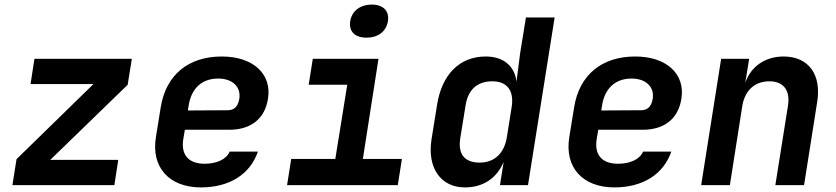

<svg xmlns="http://www.w3.org/2000/svg" viewBox="-20 -806 3640 836"><path d="M34 0H478L495 -110H199L536 -437L554 -550H130L113 -440H387L52 -113Z M855 10C979 10 1069 -47 1103 -146H980C966 -112 923 -93 871 -93C801 -93 765 -132 779 -206L785 -241H979C1072 -241 1134 -289 1147 -377C1164 -485 1081 -560 946 -560C800 -560 703 -480 680 -340L659 -210C637 -78 716 10 855 10ZM798 -325 801 -344C812 -420 858 -464 930 -464C992 -464 1030 -428 1022 -376C1016 -339 997 -326 971 -326Z M1576 -642C1626 -642 1662 -669 1669 -714C1676 -758 1649 -786 1599 -786C1548 -786 1512 -758 1505 -714C1498 -669 1525 -642 1576 -642ZM1230 0H1712L1730 -114H1560L1628 -550H1342L1324 -437H1492L1440 -114H1248Z M2004 10C2084 10 2143 -30 2173 -101L2157 0H2279L2395 -730H2270L2245 -576L2229 -451C2220 -520 2171 -560 2095 -560C1982 -560 1904 -483 1883 -349L1859 -200C1839 -74 1900 10 2004 10ZM2069 -98C2005 -98 1973 -132 1984 -204L2007 -346C2018 -418 2060 -452 2124 -452C2188 -452 2219 -411 2208 -341L2187 -209C2176 -139 2133 -98 2069 -98Z M2655 10C2779 10 2869 -47 2903 -146H2780C2766 -112 2723 -93 2671 -93C2601 -93 2565 -132 2579 -206L2585 -241H2779C2872 -241 2934 -289 2947 -377C2964 -485 2881 -560 2746 -560C2600 -560 2503 -480 2480 -340L2459 -210C2437 -78 2516 10 2655 10ZM2598 -325 2601 -344C2612 -420 2658 -464 2730 -464C2792 -464 2830 -428 2822 -376C2816 -339 2797 -326 2771 -326Z M3033 0H3158L3212 -344C3223 -413 3267 -452 3330 -452C3390 -452 3422 -414 3411 -346L3356 0H3481L3538 -361C3558 -482 3500 -560 3392 -560C3311 -560 3249 -516 3225 -445L3242 -550H3120Z"/></svg>

Font: JetBrains Mono
Style: Bold Italic
Weight: 558
Italic angle: -9°
Monospace: yes
Designer: Philipp Nurullin, Konstantin Bulenkov
Foundry: JetBrains
Version: Version 2.305